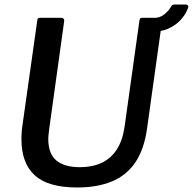

<svg xmlns="http://www.w3.org/2000/svg" viewBox="-20 -821 854 851"><path d="M632 -253Q619 -158 579 -100Q539 -42 474 -16Q409 10 322 10Q193 10 134 -44Q75 -98 75 -204Q75 -221 76.5 -239Q78 -257 81 -276L145 -729Q146 -737 148.5 -739.5Q151 -742 157 -742H251Q259 -742 262.5 -737Q266 -732 264 -724L198 -249Q197 -237 195.5 -226.5Q194 -216 194 -205Q194 -140 229.5 -110Q265 -80 334 -80Q389 -80 430 -99Q471 -118 497 -157.5Q523 -197 532 -258L598 -730Q600 -738 602 -740Q604 -742 610 -742H686Q693 -742 696 -737Q699 -732 698 -725L632 -253ZM803 -801Q811 -801 813.5 -795.5Q816 -790 812 -782Q801 -754 779 -731Q757 -708 725.5 -694Q694 -680 653 -680L657 -741Q688 -741 708 -757Q728 -773 739 -793Q742 -799 746.5 -800Q751 -801 755 -801Z"/></svg>

Font: Libre Franklin Thin Medium
Style: Italic
Weight: 500
Italic angle: -8°
Version: Version 3.000